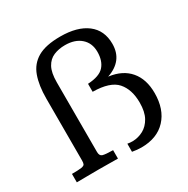

<svg xmlns="http://www.w3.org/2000/svg" viewBox="-151 -774 895 916"><g transform="rotate(-30 297.0 -316.0)"><path d="M370.6 10.3Q348.6 10.3 321.3 5.4V-39.1Q327.6 -37.6 335.9 -37.1Q344.2 -36.6 352.1 -36.6Q381.8 -37.6 408.9 -52.2Q436 -66.9 453.4 -98.1Q470.7 -129.4 470.7 -179.7Q470.7 -252 434.1 -293.7Q397.5 -335.4 301.8 -336.4V-380.4Q366.2 -383.8 391.6 -412.4Q417 -440.9 417 -490.7Q417 -538.6 385 -566.9Q353 -595.2 298.3 -595.2Q263.7 -595.2 235.8 -583.5Q208 -571.8 192.1 -542.7Q176.3 -513.7 176.3 -461.4V-77.1Q176.3 -55.7 190.9 -51.3Q205.6 -46.9 247.1 -46.4V0Q222.2 0 199.7 -0.5Q177.2 -1 143.1 -1Q105 -1 77.1 -0.5Q49.3 0 20.5 0V-46.4Q57.6 -46.4 72.8 -48.8Q87.9 -51.3 91.1 -58.1Q94.2 -64.9 94.2 -77.6V-418.5Q94.2 -490.7 112.1 -540.5Q129.9 -590.3 174.3 -616.2Q218.8 -642.1 299.3 -642.1Q393.1 -642.1 445.6 -602.1Q498 -562 498 -487.8Q498 -440.4 473.4 -408.9Q448.7 -377.4 401.4 -361.8Q402.3 -361.8 402.8 -361.8Q403.3 -361.8 403.8 -361.8Q477.1 -352.1 516.1 -305.9Q555.2 -259.8 555.2 -183.6Q555.2 -94.2 506.6 -42Q458 10.3 370.6 10.3Z"/></g></svg>

Font: Kameron
Style: Regular
Weight: 400
Designer: Vernon Adams
Foundry: Vernon Adams
Version: Version 1.100